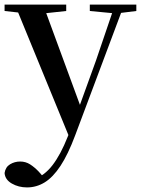

<svg xmlns="http://www.w3.org/2000/svg" viewBox="-27 -547 617 838"><path d="M91 271Q54 271 24.5 254Q-5 237 -7 208Q-3 182 17 170Q37 158 61 158Q85 158 104.5 170.5Q124 183 142 202L171 235L138 254L118 237Q167 220 202.5 173.5Q238 127 268 51L297 -21L304 -40L392 -283L475 -527H515L301 44Q270 127 237 177Q204 227 168 249Q132 271 91 271ZM280 63 38 -527H161L325 -81L331 -69ZM-7 -499V-527H262V-499L160 -488H93ZM365 -499V-527H568V-499L487 -489H470Z"/></svg>

Font: Noto Serif SC ExtraLight SemiBold
Style: Regular
Weight: 600
Version: Version 2.002-H1;hotconv 1.1.0;makeotfexe 2.6.0